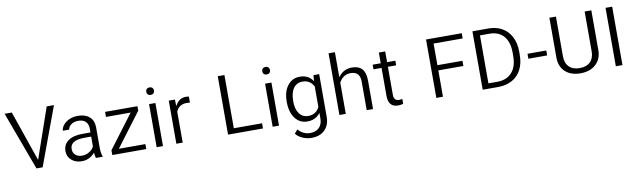

<svg xmlns="http://www.w3.org/2000/svg" viewBox="-49 -1398 7461 2254"><g transform="rotate(-10 3681.5 -271.5)"><path d="M324.7 -122.1 526.4 -703.6H612.8L355 -7.3H281.7L24.4 -703.6H110.4L311 -122.1L317.9 -102.1Z M990.7 -7.3Q984.4 -22.9 980.5 -56.6L978.5 -71.8L967.8 -60.5Q907.2 2.4 822.8 2.4Q747.6 2.4 699.2 -40Q651.9 -82 651.9 -146.5Q651.9 -225.1 711.4 -268.6Q772.5 -313 883.8 -313H971.7H979V-320.3V-361.8Q979 -412.1 948.5 -442.4Q918 -472.7 859.9 -472.7Q809.1 -472.7 774.4 -446.8Q758.8 -435.1 749.8 -420.4Q740.7 -405.8 739.3 -389.2H663.1Q665.5 -422.4 689 -453.6Q716.3 -489.3 762.7 -509.8Q785.6 -520.5 811.3 -525.6Q836.9 -530.8 865.2 -530.8Q953.6 -530.8 1003.4 -486.8Q1028.3 -465.3 1041 -435.3Q1053.7 -405.3 1054.7 -366.7V-123.5Q1054.7 -51.3 1072.8 -7.3ZM835.9 -61.5Q880.4 -61.5 919.9 -84.5Q960 -107.4 978 -144.5L979 -146.5V-147.9V-256.3V-263.7H971.7H900.9Q727.5 -263.7 727.5 -159.2Q727.5 -113.3 758.3 -87.4Q789.1 -61.5 835.9 -61.5Z M1288.6 -66.4H1590.3V-7.3H1185.5V-64L1475.6 -449.2L1484.4 -460.9H1469.7H1189.9V-521H1575.7V-466.8L1282.7 -78.1L1273.9 -66.4Z M1790 -7.3H1714.4V-521H1790ZM1707 -668.5Q1707 -673.3 1707.8 -677.7Q1708.5 -682.1 1710 -686.3Q1711.4 -690.4 1713.6 -693.8Q1715.8 -697.3 1718.8 -700.7Q1724.1 -707 1732.7 -710.2Q1741.2 -713.4 1752.9 -713.4Q1775.9 -713.4 1787.6 -700.7Q1799.3 -687.5 1799.3 -668.5Q1799.3 -649.4 1787.6 -636.7Q1775.9 -624.5 1752.9 -624.5Q1741.2 -624.5 1732.7 -627.7Q1724.1 -630.9 1718.8 -636.7Q1712.9 -643.1 1710 -650.9Q1707 -658.7 1707 -668.5Z M2189.9 -455.6Q2172.4 -458 2152.8 -458Q2059.1 -458 2025.4 -377.9L2024.9 -376.5V-375V-7.3H1949.2V-521H2022.5L2023.9 -467.3L2024.4 -442.9L2037.6 -463.4Q2079.6 -530.8 2157.2 -530.8Q2177.7 -530.8 2189.9 -526.4Z M2652.3 -69.3H2981.9V-7.3H2565.4V-703.6H2645V-76.7V-69.3Z M3172.9 -7.3H3097.2V-521H3172.9ZM3089.8 -668.5Q3089.8 -673.3 3090.6 -677.7Q3091.3 -682.1 3092.8 -686.3Q3094.2 -690.4 3096.4 -693.8Q3098.6 -697.3 3101.6 -700.7Q3106.9 -707 3115.5 -710.2Q3124 -713.4 3135.7 -713.4Q3158.7 -713.4 3170.4 -700.7Q3182.1 -687.5 3182.1 -668.5Q3182.1 -649.4 3170.4 -636.7Q3158.7 -624.5 3135.7 -624.5Q3124 -624.5 3115.5 -627.7Q3106.9 -630.9 3101.6 -636.7Q3095.7 -643.1 3092.8 -650.9Q3089.8 -658.7 3089.8 -668.5Z M3310.5 -268.6Q3310.5 -309.1 3316.9 -344Q3323.2 -378.9 3335.4 -408Q3347.7 -437 3366.2 -460.4Q3420.9 -530.8 3511.7 -530.8Q3558.6 -530.8 3594.7 -514.4Q3630.9 -498 3656.7 -465.3L3668.5 -450.7L3669.9 -469.2L3673.8 -521H3742.2V-12.7Q3742.2 20.5 3735.6 49.1Q3729 77.6 3716.1 101.1Q3703.1 124.5 3683.6 143.6Q3654.3 172.4 3615 186.5Q3575.7 200.7 3525.4 200.7Q3517.6 200.7 3509.5 200.2Q3501.5 199.7 3493.7 198.7Q3485.8 197.8 3478 196.3Q3470.2 194.8 3462.6 192.9Q3455.1 190.9 3447.3 188.5Q3439.5 186 3431.9 183.1Q3424.3 180.2 3416.5 176.8Q3366.7 154.8 3339.4 117.2L3377 73.7Q3435.5 141.6 3519 141.6Q3587.9 141.6 3627 102.3Q3666 63 3666 -7.3V-52.7V-72.3L3653.3 -57.6Q3601.1 2.4 3510.7 2.4Q3421.4 2.4 3366.2 -69.3Q3310.5 -142.1 3310.5 -268.6ZM3386.7 -258.3Q3386.7 -166.5 3424.8 -113.8Q3463.4 -59.6 3533.2 -59.6Q3577.6 -59.6 3611.1 -80.1Q3644.5 -100.6 3665 -141.1L3666 -142.6V-144.5V-385.7V-387.7L3665 -389.2Q3621.6 -468.8 3534.2 -468.8Q3464.4 -468.8 3425.3 -414.6Q3386.7 -361.3 3386.7 -258.3Z M3981.9 -460Q4039.6 -530.8 4132.3 -530.8Q4213.4 -530.8 4253.4 -486.1Q4293.5 -441.4 4293.9 -349.1V-7.3H4218.3V-349.6Q4217.8 -409.7 4189.9 -439Q4162.1 -468.8 4105 -468.8Q4058.6 -468.8 4023.4 -443.8Q3988.8 -419.4 3969.7 -379.9L3968.8 -377.9V-376.5V-7.3H3893.1V-742.7H3968.8V-464.4V-443.8Z M4551.8 -648.9V-528.3V-521H4559.1H4650.4V-465.8H4559.1H4551.8V-458.5V-130.9Q4551.8 -96.7 4566.4 -78.6Q4582 -60.1 4617.2 -60.1Q4630.9 -60.1 4652.8 -64.5V-5.9Q4620.6 2.4 4590.8 2.4Q4533.7 2.4 4504.9 -31.7Q4476.1 -65.9 4476.1 -130.9V-458.5V-465.8H4468.8H4379.9V-521H4468.8H4476.1V-528.3V-648.9Z M5425.8 -321.3H5134.8H5127.4V-314V-7.3H5048.3V-703.6H5474.1V-641.1H5134.8H5127.4V-633.8V-390.6V-383.3H5134.8H5425.8Z M5601.1 -7.3V-703.6H5794.4Q5812.5 -703.6 5829.8 -701.9Q5847.2 -700.2 5863.8 -697Q5880.4 -693.8 5896 -689.2Q5911.6 -684.6 5926.3 -678Q5940.9 -671.4 5955.1 -663.6Q6024.4 -623.5 6062 -549.8Q6100.1 -475.6 6100.6 -379.4V-334Q6100.6 -284.7 6091.1 -241.5Q6081.5 -198.2 6062.5 -161.1Q6024.9 -87.4 5954.6 -47.9Q5919.4 -28.3 5878.4 -18.1Q5837.4 -7.8 5790.5 -7.3ZM5680.2 -633.8V-76.7V-69.3H5687.5H5786.1Q5897.9 -69.3 5960.4 -139.2Q6022.5 -208.5 6022.5 -335.9V-377.4Q6022.5 -501.5 5963.9 -570.3Q5934.1 -605.5 5892.3 -623Q5850.6 -640.6 5796.9 -641.1H5687.5H5680.2Z M6416 -272.5H6192.4V-331.5H6416Z M7018.6 -703.6V-227.5Q7018.1 -129.9 6957.5 -68.4Q6927.2 -37.1 6886 -19.8Q6844.7 -2.4 6792 1.5L6767.6 2.4Q6653.3 2.4 6586.4 -58.6Q6519.5 -119.6 6518.6 -226.6V-703.6H6596.7V-229.5Q6596.7 -149.4 6641.4 -104.5Q6686 -59.6 6767.6 -59.6Q6850.1 -59.6 6894.5 -104.2Q6939 -148.9 6939 -229V-703.6Z M7267.1 -7.3H7188V-703.6H7267.1Z"/></g></svg>

Font: Vazir Light FD-UI
Style: Light-FD-UI
Weight: 300
Designer: Saber Rastikerdar
Foundry: Saber Rastikerdar
Version: Version 30.1.0